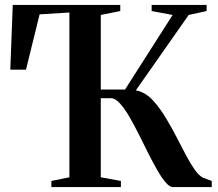

<svg xmlns="http://www.w3.org/2000/svg" viewBox="-20 -763 888 783"><path d="M189.5 0V-25L263 -40V-712L141.5 -704.5L86 -479H22L32 -743H470.5V-718L391 -702V-398H490L684 -702L598.5 -718V-743H822.5V-718L749.5 -702L534 -394.5Q572.5 -387.5 603.5 -353.8Q634.5 -320 660 -276Q681.5 -240 701 -202Q720.5 -164 738.5 -130Q756.5 -96 773.8 -71.5Q791 -47 807.5 -38.5L843.5 -25V0H685.5Q672 0 655.8 -18.8Q639.5 -37.5 621.8 -68.5Q604 -99.5 585.2 -136.8Q566.5 -174 548 -211.5Q528 -251.5 508.2 -285.8Q488.5 -320 469.2 -341.2Q450 -362.5 432 -362.5H391V-40L473 -25V0Z"/></svg>

Font: Merriweather 120pt SemiBold
Style: Regular
Weight: 600
Version: Version 2.100